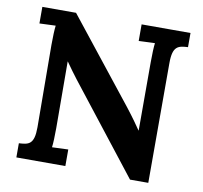

<svg xmlns="http://www.w3.org/2000/svg" viewBox="-79 -785 931 880"><g transform="rotate(10 386.5 -345.0)"><path d="M666.5 -547.4C666.5 -627.9 692.9 -631.8 737.8 -634.3V-700.2H510.3V-623L585.4 -626C583 -608.9 581.5 -572.3 581.5 -536.1V-218.8H580.6C564.9 -241.7 544.4 -271.5 510.7 -314.5L205.1 -700.2H48.3V-623L123.5 -626C121.1 -608.9 119.6 -572.3 119.6 -536.1L122.1 -152.8C122.1 -71.8 95.7 -68.4 50.8 -65.9V0H278.8V-77.1L203.6 -74.2C206.1 -91.3 207.5 -127.9 207.5 -164.1L206.1 -473.6H207C226.6 -445.8 244.6 -420.9 261.7 -398.9L581.5 9.8H666.5Z"/></g></svg>

Font: Parastoo
Style: Bold
Weight: 700
Foundry: Saber Rastikerdar (saber.rastikerdar@gmail.com)
Version: Version 2.0.1